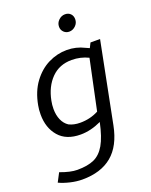

<svg xmlns="http://www.w3.org/2000/svg" viewBox="-172 -779 891 1131"><g transform="rotate(-20 274.0 -213.0)"><path d="M0 0ZM225 10Q135 10 88.8 -43.8Q42.5 -97.5 42.5 -181.2Q42.5 -212.5 47.5 -237.5Q62.5 -320 103.8 -375.6Q145 -431.2 200.6 -458.8Q256.2 -486.2 316.2 -486.2Q375 -486.2 426.2 -460L448.8 -450L463.8 -480H523.8L423.8 25Q400 146.2 330 204.4Q260 262.5 143.8 262.5Q107.5 262.5 68.1 253.1Q28.8 243.8 0 230L28.8 175Q92.5 198.8 135 198.8Q200 198.8 240.6 180.6Q281.2 162.5 308.8 115Q336.2 67.5 355 -21.2Q288.8 10 225 10ZM361.2 -83.8 427.5 -397.5Q378.8 -421.2 323.8 -421.2Q246.2 -421.2 196.2 -370.6Q146.2 -320 130 -236.2Q125 -212.5 125 -186.2Q125 -147.5 138.1 -117.5Q151.2 -87.5 176.2 -71.2Q206.2 -56.2 246.2 -56.2Q308.8 -56.2 361.2 -83.8ZM321.2 -630Q321.2 -653.8 338.8 -670.6Q356.2 -687.5 378.8 -687.5Q400 -687.5 413.1 -674.4Q426.2 -661.2 426.2 -640Q426.2 -616.2 408.8 -599.4Q391.2 -582.5 368.8 -582.5Q348.8 -582.5 335 -596.2Q321.2 -610 321.2 -630Z"/></g></svg>

Font: Cambay
Style: Italic
Weight: 400
Italic angle: -11°
Designer: Pooja Saxena
Foundry: Pooja Saxena
Version: Version 1.019;PS 001.019;hotconv 1.0.70;makeotf.lib2.5.58329